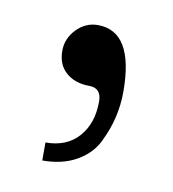

<svg xmlns="http://www.w3.org/2000/svg" viewBox="-41 -124 265 294"><g transform="rotate(10 91.5 22.5)"><path d="M42 132V104Q75 104 93.5 83Q112 62 112 28Q112 7 93 7Q71 7 57 -5Q43 -17 43 -39Q43 -58 57 -72.5Q71 -87 90 -87Q146 -87 146 7Q146 27 141.5 46.5Q137 66 127 86.5Q117 107 95 119.5Q73 132 42 132Z"/></g></svg>

Font: HK Venetian
Style: Regular
Weight: 400
Designer: Alfredo Marco Pradil
Foundry: Alfredo Marco Pradil
Version: Version 1.000;PS 001.000;hotconv 1.0.88;makeotf.lib2.5.64775